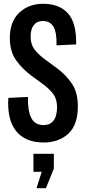

<svg xmlns="http://www.w3.org/2000/svg" viewBox="-20 -742 456 1016"><path d="M211 12Q114 12 65.5 -48Q17 -108 24 -224L128 -229Q126 -159 144.5 -120Q163 -81 209 -80Q238 -80 254 -94Q270 -108 276 -129.5Q282 -151 282 -172Q282 -216 263.5 -242Q245 -268 210 -295L148 -340Q98 -377 65 -423.5Q32 -470 32 -541Q32 -628 82 -675Q132 -722 208 -722Q294 -722 339.5 -671.5Q385 -621 383 -507L279 -502Q281 -570 263 -600.5Q245 -631 207 -631Q176 -631 159 -609.5Q142 -588 142 -549Q142 -510 160 -484Q178 -458 215 -430L283 -380Q332 -343 362 -297Q392 -251 392 -180Q392 -81 341.5 -34.5Q291 12 211 12ZM173 254 201 167H157V72H265V150L223 254Z"/></svg>

Font: Special Gothic Condensed Medium
Style: Regular
Weight: 500
Width: 3
Designer: Alistair McCready
Foundry: Monolith
Version: Version 1.000; ttfautohint (v1.8.4.7-5d5b)